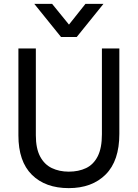

<svg xmlns="http://www.w3.org/2000/svg" viewBox="-20 -958 710 991"><path d="M376 -767H295L157 -938H249L336 -831L421 -938H514ZM335 13Q214 13 144.5 -56Q75 -125 75 -259V-708H165V-260Q165 -192 187 -150.5Q209 -109 247.5 -90.5Q286 -72 335 -72Q386 -72 424.5 -90.5Q463 -109 484.5 -151.5Q506 -194 506 -265V-708H596V-267Q596 -128 525.5 -57.5Q455 13 335 13Z"/></svg>

Font: LXGW 975 Gothic SC
Style: Regular
Weight: 400
Version: Version 2.01;February 25, 2021